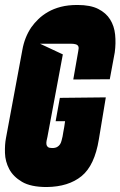

<svg xmlns="http://www.w3.org/2000/svg" viewBox="-20 -736 485 773"><path d="M295 -530Q298 -543 295.5 -549Q293 -555 285.5 -557.5Q278 -560 264.5 -560Q251 -560 233 -560H141L233 -517L171 -185Q169 -177 167.5 -169Q166 -161 167 -154.5Q168 -148 173 -144Q178 -140 190 -140Q203 -140 210.5 -144.5Q218 -149 222 -155.5Q226 -162 228 -170.5Q230 -179 232 -187Q233 -195 235 -205Q237 -213 238.5 -224Q240 -235 242 -248H204L221 -342L406 -344L378 -175Q361 -70 308.5 -27Q256 16 168 17Q104 17 68.5 -4Q33 -25 17 -55.5Q1 -86 0 -120Q-1 -154 4 -180L70 -535Q79 -586 106 -626Q118 -643 134.5 -659Q151 -675 173.5 -688Q196 -701 225 -708.5Q254 -716 292 -716Q344 -716 375.5 -700Q407 -684 423.5 -657.5Q440 -631 443.5 -596.5Q447 -562 442 -525L422 -417L275 -416Z"/></svg>

Font: Relentless
Style: Condensed Bold Italic
Weight: 700
Width: 3
Italic angle: -7°
Designer: Sparks studio
Foundry: Sparks Studio
Version: Version 1.101